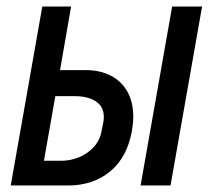

<svg xmlns="http://www.w3.org/2000/svg" viewBox="-20 -570 641 590"><path d="M110 -550H198.5L164.5 -354.5H244Q287.5 -354.5 320.5 -337.5Q353.5 -320.5 371.5 -288.2Q389.5 -256 389.5 -211Q389.5 -192.5 385.5 -168.5Q371 -86.5 318.5 -43.2Q266 0 189 0H13ZM292 -167 297.5 -194.5Q299 -203 299 -210.5Q299 -242.5 274.5 -258.5Q250 -274.5 210 -274.5H150L115 -76H168.5Q197 -76 223.8 -87.2Q250.5 -98.5 269 -119.2Q287.5 -140 292 -167ZM509 -550H601L504 0H412Z"/></svg>

Font: JuliaMono Medium
Style: Italic
Weight: 500
Italic angle: -9°
Monospace: yes
Designer: cormullion
Foundry: corm
Version: Version 0.054; ttfautohint (v1.8.4)